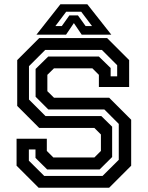

<svg xmlns="http://www.w3.org/2000/svg" viewBox="-20 -878 691 898"><path d="M160.5 0 57.5 -103V-229H199V-172L229.5 -141.5H421.5L452 -172V-249L421.5 -279.5H163.5L60.5 -382.5V-597L163.5 -700H481L584 -597V-471H442.5V-528L412 -558.5H232.5L201.5 -528V-451.5L232.5 -421H490.5L593.5 -318V-103L490.5 0ZM187 -55H459.5L535.5 -130.5V-298.5L468 -366H206L146.5 -425.5V-555.5L205.5 -613.5H442.5L497.5 -560V-521H528V-573L456.5 -644.5H191.5L115.5 -568.5V-412.5L193 -335H454L504.5 -285.5V-143.5L446 -85.5H200.5L146 -139.5V-179H115V-126.5ZM262.5 -858H388.5L500.5 -716H362L325.5 -770L289 -716H150.5ZM289.5 -823 239 -756H269L304.5 -806H344.5L380.5 -756H410.5L360 -823Z"/></svg>

Font: Tourney SemiBold
Style: Regular
Weight: 600
Version: Version 1.015